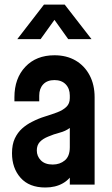

<svg xmlns="http://www.w3.org/2000/svg" viewBox="-20 -800 485 832"><path d="M176.5 12.5Q106.5 12.5 69.2 -29.5Q32 -71.5 32 -136Q32 -174 44.2 -200Q56.5 -226 76.2 -243.5Q96 -261 119.5 -272.5Q146.5 -286.5 175 -295.2Q203.5 -304 228 -313.2Q252.5 -322.5 267.5 -336.8Q282.5 -351 282.5 -375V-386Q282.5 -416 264.8 -434.5Q247 -453 216 -453Q184.5 -453 167.2 -434.5Q150 -416 150 -386V-361H42.5V-378.5Q42.5 -460.5 89.8 -510.5Q137 -560.5 216 -560.5Q268.5 -560.5 307.5 -537.8Q346.5 -515 368.2 -474Q390 -433 390 -378.5V0H282.5V-82.5L301 -58.5Q284.5 -24 252.5 -5.8Q220.5 12.5 176.5 12.5ZM208.5 -87Q239.5 -87 261 -105Q282.5 -123 282.5 -162V-245.5Q263.5 -231.5 238.2 -225Q213 -218.5 188.5 -208Q165 -198.5 152.2 -184.5Q139.5 -170.5 139.5 -148Q139.5 -123 157.2 -105Q175 -87 208.5 -87ZM55 -630.5 170.5 -780H260.5L376.5 -630.5H275.5L216 -714L156 -630.5Z"/></svg>

Font: Mohave Light SemiBold
Style: Regular
Weight: 600
Version: Version 2.003